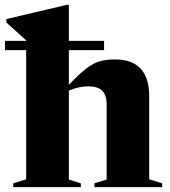

<svg xmlns="http://www.w3.org/2000/svg" viewBox="-36 -765 697 785"><path d="M294.5 0H18V-15.5L71 -32V-560H-15.5V-598H71V-600Q61 -609 40 -628Q19 -647 -10 -673V-687L236 -745H245.5V-598H389.5V-560H245.5V-418Q289 -464 318.2 -486Q347.5 -508 373.8 -515Q400 -522 434 -522Q574 -522 574 -371.5V-32L627 -15.5V0H350V-15.5L400 -31V-336.5Q400 -377 381.5 -394.5Q363 -412 324.5 -412Q304.5 -412 284.8 -407.5Q265 -403 245.5 -394.5V-31L294.5 -15.5Z"/></svg>

Font: Newsreader 72pt
Style: Bold
Weight: 700
Designer: Hugues Gentile
Foundry: Production Type
Version: Version 1.003; ttfautohint (v1.8.3)